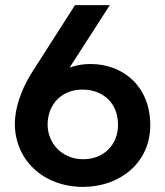

<svg xmlns="http://www.w3.org/2000/svg" viewBox="-20 -720 645 750"><path d="M302 -370C384 -370 441 -316 441 -233C441 -151 382 -98 305 -98C219 -98 166 -164 166 -233C166 -311 219 -370 302 -370ZM38 -237C38 -97 147 10 305 10C446 10 567 -82 567 -231C567 -381 463 -470 333 -470C303 -470 276 -465 252 -456L409 -700H273L99 -428C60 -363 38 -294 38 -237Z"/></svg>

Font: Chess Sans SemiBold
Style: Regular
Weight: 600
Designer: Wolf Bōese
Foundry: Wolf Bōese
Version: Version 7.223;Glyphs 3.3 (3306)